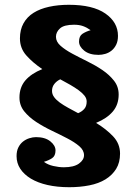

<svg xmlns="http://www.w3.org/2000/svg" viewBox="-20 -759 586 809"><path d="M249 -54.2Q291 -54.2 312.5 -69.6Q334 -85 334 -105Q334 -126 314 -143.1Q293.9 -160.2 263.4 -176Q232.9 -191.9 198 -208.5Q163.1 -225.1 132.6 -245.1Q102.1 -265.1 82 -290Q62 -314.9 62 -348.1Q62 -391.1 86.9 -420.2Q111.8 -449.2 158.2 -467.8Q119.1 -494.1 91.6 -524.7Q64 -555.2 64 -597.2Q64 -633.8 79.1 -660.9Q94.2 -688 121.6 -705.1Q148.9 -722.2 187 -730.5Q225.1 -738.8 270 -738.8Q371.1 -738.8 424.1 -701.9Q477.1 -665 477.1 -607.9Q477.1 -585.9 469.5 -570.6Q461.9 -555.2 450 -545.7Q438 -536.1 423.6 -532Q409.2 -527.8 395 -527.8Q356.9 -527.8 335 -545.4Q313 -563 313 -584Q313 -606.9 327.4 -616.5Q341.8 -626 361.8 -631.8Q346.2 -643.1 330.1 -648.9Q314 -654.8 292 -654.8Q250 -654.8 232.9 -639.4Q215.8 -624 215.8 -604Q215.8 -583 235.4 -565.9Q254.9 -548.8 284.4 -533Q314 -517.1 347.9 -500.5Q381.8 -483.9 411.4 -463.9Q440.9 -443.8 460.4 -418.9Q480 -394 480 -360.8Q480 -317.9 455.1 -288.8Q430.2 -259.8 384.8 -241.2Q426.8 -215.8 456.3 -184.8Q485.8 -153.8 485.8 -111.8Q485.8 -74.2 469.5 -47.6Q453.1 -21 424.6 -3.4Q396 14.2 356.4 22Q316.9 29.8 272 29.8Q221.2 29.8 180.2 20.5Q139.2 11.2 110.1 -6.3Q81.1 -23.9 65.4 -47.9Q49.8 -71.8 49.8 -101.1Q49.8 -123 57.4 -137.9Q64.9 -152.8 76.9 -162.4Q88.9 -171.9 103.5 -176.5Q118.2 -181.2 131.8 -181.2Q169.9 -181.2 191.9 -163.6Q213.9 -146 213.9 -125Q213.9 -102.1 199.5 -92.5Q185.1 -83 165 -77.1Q181.2 -64.9 204.6 -59.6Q228 -54.2 249 -54.2ZM345.2 -331.1Q345.2 -344.2 336.2 -355.7Q327.1 -367.2 311.5 -378.7Q295.9 -390.1 275.9 -401.6Q255.9 -413.1 233.9 -424.8Q219.2 -418 209.2 -405.5Q199.2 -393.1 199.2 -376Q199.2 -361.8 208 -349.9Q216.8 -337.9 231.9 -326.9Q247.1 -315.9 267.1 -304.9Q287.1 -293.9 309.1 -282.2Q324.2 -288.1 334.7 -299.6Q345.2 -311 345.2 -331.1Z"/></svg>

Font: Ultra
Style: Regular
Weight: 400
Designer: Astigmatic (AOETI)
Foundry: Astigmatic (AOETI)
Version: Version 1.001